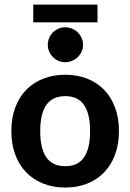

<svg xmlns="http://www.w3.org/2000/svg" viewBox="-20 -824 578 851"><path d="M269.5 -492.7Q322.8 -492.7 366.7 -475.3Q410.6 -458 441.9 -425.5Q473.1 -393.1 490.2 -346.9Q507.3 -300.8 507.3 -243.7Q507.3 -185.5 490.2 -139.2Q473.1 -92.8 441.9 -60.3Q410.6 -27.8 366.7 -10.3Q322.8 7.3 269.5 7.3Q215.8 7.3 171.6 -10.3Q127.4 -27.8 95.9 -60.3Q64.5 -92.8 47.4 -139.2Q30.3 -185.5 30.3 -243.7Q30.3 -300.8 47.4 -346.9Q64.5 -393.1 95.9 -425.5Q127.4 -458 171.6 -475.3Q215.8 -492.7 269.5 -492.7ZM269.5 -87.4Q325.7 -87.4 352.5 -126.7Q379.4 -166 379.4 -242.7Q379.4 -319.3 352.5 -358.6Q325.7 -397.9 269.5 -397.9Q212.4 -397.9 185.3 -358.6Q158.2 -319.3 158.2 -242.7Q158.2 -166 185.3 -126.7Q212.4 -87.4 269.5 -87.4ZM127.4 -803.7H412.1V-725.1H127.4ZM348.1 -625.5Q348.1 -609.4 341.8 -595.5Q335.4 -581.5 324.7 -571Q314 -560.5 299.3 -554.4Q284.7 -548.3 268.6 -548.3Q252.9 -548.3 239 -554.4Q225.1 -560.5 214.6 -571Q204.1 -581.5 198 -595.5Q191.9 -609.4 191.9 -625.5Q191.9 -641.6 198 -655.8Q204.1 -669.9 214.6 -680.4Q225.1 -690.9 239 -697Q252.9 -703.1 268.6 -703.1Q284.7 -703.1 299.3 -697Q314 -690.9 324.7 -680.4Q335.4 -669.9 341.8 -655.8Q348.1 -641.6 348.1 -625.5Z"/></svg>

Font: Carlito
Style: Bold
Weight: 700
Designer: Lukasz Dziedzic
Foundry: tyPoland Lukasz Dziedzic
Version: Version 1.104